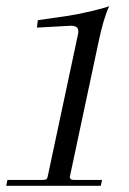

<svg xmlns="http://www.w3.org/2000/svg" viewBox="-22 -599 416 619"><path d="M116 -19Q124 -19 127.5 -21.5Q131 -24 132 -31L230 -491Q232 -504 226.5 -510Q221 -516 206 -516L97 -510L100 -534L191 -547Q230 -553 270.5 -562.5Q311 -572 330 -579Q312 -541 296 -465L204 -33L203 -29Q203 -19 216 -19H307L303 0H-2L2 -19Z"/></svg>

Font: Arapey
Style: Italic
Weight: 400
Italic angle: -12°
Designer: Eduardo Rodriguez Tunni
Foundry: Eduardo Rodriguez Tunni
Version: Version 3.000